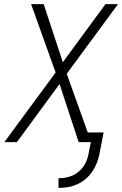

<svg xmlns="http://www.w3.org/2000/svg" viewBox="-20 -690 593 932"><path d="M264 222V175H267Q283 175 299.5 172Q316 169 332 162Q348 155 361.5 143.5Q375 132 385 118Q395 104 401 88Q407 72 410 56L421 0H362L269 -282L62 0H1L250 -338L131 -670H192L285 -388L492 -670H553L304 -332L406 -47H483L463 56Q459 78 450.5 100Q442 122 428.5 142Q415 162 396.5 178Q378 194 356 204Q334 214 312 218Q290 222 268 222Z"/></svg>

Font: Lode Dark Term
Style: Italic
Weight: 400
Italic angle: -11°
Monospace: yes
Designer: Belleve Invis
Foundry: Belleve Invis
Version: Version 29.2.0